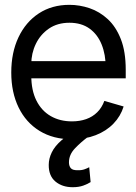

<svg xmlns="http://www.w3.org/2000/svg" viewBox="-20 -573 573 806"><path d="M282.2 11.7Q203.6 11.7 146.2 -23.4Q88.9 -58.6 58.1 -121.8Q27.3 -185.1 27.3 -268.6Q27.3 -352.5 57.6 -416.5Q87.9 -480.5 142.8 -516.6Q197.8 -552.7 271.5 -552.7Q314 -552.7 356 -538.6Q397.9 -524.4 432.4 -492.7Q466.8 -460.9 487.3 -408.7Q507.8 -356.4 507.8 -280.3V-244.1H86.9V-316.4H462.4L423.8 -289.1Q423.8 -343.8 406.7 -386.2Q389.6 -428.7 355.7 -453.1Q321.8 -477.5 271.5 -477.5Q221.2 -477.5 185.3 -452.9Q149.4 -428.2 130.4 -388.7Q111.3 -349.1 111.3 -303.7V-255.9Q111.3 -193.8 132.8 -150.9Q154.3 -107.9 192.9 -85.7Q231.4 -63.5 282.2 -63.5Q314.9 -63.5 341.8 -73Q368.7 -82.5 388.2 -101.8Q407.7 -121.1 418 -149.4L499 -126Q486.3 -85 456.3 -54Q426.3 -22.9 381.8 -5.6Q337.4 11.7 282.2 11.7ZM285.2 212.9Q241.2 212.9 212.6 189Q184.1 165 184.6 119.1Q184.6 92.8 197.3 66.7Q210 40.5 238.3 15.9Q266.6 -8.8 313.5 -30.3L351.6 0Q319.8 23.4 294.7 49.8Q269.5 76.2 269.5 108.4Q269.5 124 277.3 133.1Q285.2 142.1 306.6 141.6Q322.3 142.1 334.7 137.7Q347.2 133.3 354.5 128.9L360.4 191.4Q348.6 199.2 329.6 206.1Q310.5 212.9 285.2 212.9Z"/></svg>

Font: Inter Tight
Style: Regular
Weight: 400
Designer: Rasmus Andersson
Foundry: rsms
Version: Version 3.002